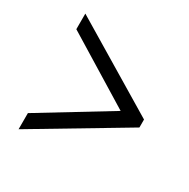

<svg xmlns="http://www.w3.org/2000/svg" viewBox="-128 -646 764 775"><g transform="rotate(30 254.0 -258.5)"><path d="M474.1 -238.8 55.2 11.2V-64L375 -258.8L55.2 -455.1V-527.8L474.1 -275.9Z"/></g></svg>

Font: Rawline
Style: Regular
Weight: 400
Designer: Matt McInerney, Pablo Impallari, Rodrigo Fuenzalida
Foundry: Matt McInerney, Pablo Impallari, Rodrigo Fuenzalida
Version: Version 4.020;PS 004.020;hotconv 1.0.88;makeotf.lib2.5.64775